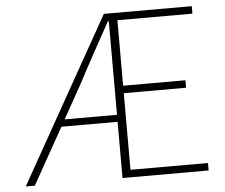

<svg xmlns="http://www.w3.org/2000/svg" viewBox="-52 -785 988 844"><g transform="rotate(-5 442.5 -363.0)"><path d="M455 -279V-692H451Q416 -629 380 -563.5Q344 -498 309 -431L224 -279ZM835 -33V0H455V-248H207L68 0H28L436 -726H824V-693H493V-404H768V-371H493V-33Z"/></g></svg>

Font: SpoqaHanSans
Style: Thin
Weight: 250
Designer: [Spoqa Han Sans] Dong-huui Kim \uAE40 \uB3D9 \uD718   [Noto Sans] Ryoko NISHIZUKA \u897F \u585A \u6DBC \u5B50  (kana & i
Foundry: Spoqa (http://bi.spoqa.com)
Version: Version 1.004;PS 1.004;hotconv 1.0.82;makeotf.lib2.5.63406